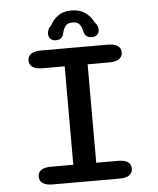

<svg xmlns="http://www.w3.org/2000/svg" viewBox="-55 -837 729 884"><g transform="rotate(-5 309.5 -395.0)"><path d="M152.5 0Q122 0 106.8 -10.8Q91.5 -21.5 91.5 -41Q91.5 -61 106.8 -71.5Q122 -82 152.5 -82H255V-537H152.5Q122 -537 106.8 -547.8Q91.5 -558.5 91.5 -578.5Q91.5 -598 106.8 -608.5Q122 -619 152.5 -619H461Q492 -619 507 -608.5Q522 -598 522 -578.5Q522 -558.5 507 -547.8Q492 -537 461 -537H361V-82H461Q492 -82 507 -71.5Q522 -61 522 -41Q522 -21.5 507 -10.8Q492 0 461 0ZM392 -660Q373 -660 364.5 -669.8Q356 -679.5 353.5 -693Q351 -708 341.5 -721.5Q332 -735 308.5 -735Q285 -735 275.2 -721.5Q265.5 -708 262.5 -693Q260 -679 251.8 -669.5Q243.5 -660 224 -660Q209.5 -660 200.5 -669Q191.5 -678 191.5 -693Q191.5 -701.5 195.5 -711.8Q199.5 -722 210 -731Q222 -755.5 246 -773Q270 -790.5 307.5 -790.5Q346.5 -790.5 372.2 -771.8Q398 -753 410 -726.5Q418.5 -718 422 -709Q425.5 -700 425.5 -692Q425.5 -677.5 416.8 -668.8Q408 -660 392 -660Z"/></g></svg>

Font: Sono Monospace Medium
Style: Regular
Weight: 500
Designer: Tyler Finck
Foundry: Tyler Finck
Version: Version 2.112